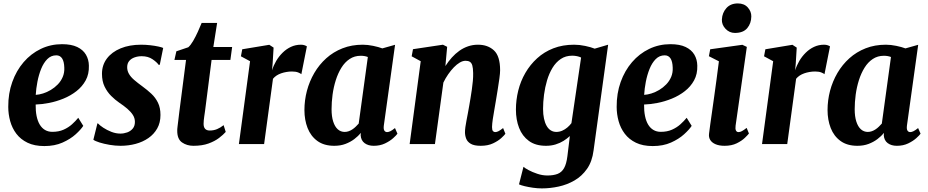

<svg xmlns="http://www.w3.org/2000/svg" viewBox="-20 -820 5281 1093"><path d="M454 -103.5Q440.5 -82.5 410.8 -55.5Q381 -28.5 336.2 -8.5Q291.5 11.5 232.5 11.5Q176 11.5 136.8 -7.5Q97.5 -26.5 73.2 -58.5Q49 -90.5 38 -130.5Q27 -170.5 27 -211.5Q26.5 -288 49.8 -353Q73 -418 114.5 -466.2Q156 -514.5 212 -541.5Q268 -568.5 333 -568.5Q386 -568.5 419.5 -552.5Q453 -536.5 469.2 -508.8Q485.5 -481 486 -446.5Q487.5 -398.5 467.8 -362.5Q448 -326.5 414.8 -300.8Q381.5 -275 341 -258.5Q300.5 -242 259.2 -234Q218 -226 183 -225Q182.5 -189 188.2 -160.2Q194 -131.5 206 -111.2Q218 -91 236.2 -80.2Q254.5 -69.5 278 -69.5Q314.5 -69.5 342 -81.8Q369.5 -94 390 -112.5Q410.5 -131 425.5 -149.5ZM300.5 -505Q270.5 -505 249.2 -483.5Q228 -462 214.2 -427.8Q200.5 -393.5 193 -354.5Q185.5 -315.5 183.5 -280Q202.5 -281 225 -288Q247.5 -295 269.2 -308Q291 -321 309 -339.5Q327 -358 337.2 -382.2Q347.5 -406.5 346 -435.5Q345 -470 333.5 -487.5Q322 -505 300.5 -505Z M889.5 -451H883Q873.5 -465.5 848.2 -482.8Q823 -500 787 -500Q764.5 -500 745.8 -493.2Q727 -486.5 715.8 -473.2Q704.5 -460 704 -439Q703.5 -418 713.8 -400Q724 -382 743.8 -365Q763.5 -348 791 -328Q818.5 -308 841.8 -286.2Q865 -264.5 879.2 -235.5Q893.5 -206.5 893.5 -165.5Q893.5 -121.5 875 -88.8Q856.5 -56 824.8 -34Q793 -12 752.2 -1Q711.5 10 666 10Q636 10 603.8 4.5Q571.5 -1 546.2 -9Q521 -17 511.5 -24.5L534.5 -117.5H537.5Q547.5 -106.5 568 -93Q588.5 -79.5 614 -69.5Q639.5 -59.5 665.5 -59.5Q685 -59.5 704 -66.2Q723 -73 735.5 -87.8Q748 -102.5 748 -126Q748 -147.5 736.5 -165.5Q725 -183.5 705 -200.8Q685 -218 658 -236Q635.5 -251.5 613 -273.8Q590.5 -296 575.5 -326.8Q560.5 -357.5 560.5 -400Q560.5 -449.5 588.5 -486.8Q616.5 -524 666.8 -544.8Q717 -565.5 783 -565.5Q809.5 -565.5 835.5 -562.5Q861.5 -559.5 881.2 -555.2Q901 -551 909 -547Z M1147 -186.5Q1144.5 -170 1142.8 -157.5Q1141 -145 1140 -134.8Q1139 -124.5 1139 -115Q1139 -96 1147.8 -86.5Q1156.5 -77 1174 -77Q1196.5 -77 1215.8 -85Q1235 -93 1253 -107.5L1265 -69Q1251 -53 1226.8 -34.5Q1202.5 -16 1166.8 -3Q1131 10 1081 10Q1044 10 1016.2 -9.2Q988.5 -28.5 989 -76.5Q989 -80 989.2 -85.5Q989.5 -91 991 -102.2Q992.5 -113.5 994.8 -133.2Q997 -153 1001 -184.5L1039 -479H973L984 -528L1052 -551Q1065.5 -563 1079.5 -587Q1093.5 -611 1106 -638.5Q1118.5 -666 1128 -689.5H1216L1194.5 -552.5H1301.5L1291.5 -479H1184.5Z M1340 0 1403.5 -471.5 1351.5 -499.5 1359 -539.5 1513 -565 1537.5 -549 1532 -458.5 1528.5 -419.5Q1537 -447 1552.2 -473Q1567.5 -499 1588.8 -520Q1610 -541 1636.2 -553.2Q1662.5 -565.5 1693 -565.5Q1705.5 -565.5 1714.2 -562.2Q1723 -559 1727 -556L1695.5 -397.5Q1692 -401.5 1678.2 -407.2Q1664.5 -413 1642 -413Q1626 -413 1610.2 -410.2Q1594.5 -407.5 1580.2 -402.5Q1566 -397.5 1554.2 -389.8Q1542.5 -382 1534 -371.5L1483.5 0Z M2165 -105.5Q2162.5 -85 2168 -76.5Q2173.5 -68 2184 -68Q2191.5 -68 2202 -73Q2212.5 -78 2228.5 -91L2242.5 -59Q2237 -50.5 2218.5 -33.8Q2200 -17 2171.8 -3.5Q2143.5 10 2107.5 10Q2076 10 2055.5 -5.2Q2035 -20.5 2033 -50.5L2034.5 -63.5Q2019 -45 1997 -28.2Q1975 -11.5 1946.8 -0.8Q1918.5 10 1883 10Q1824.5 10 1786.8 -17.5Q1749 -45 1731 -91.2Q1713 -137.5 1713 -193.5Q1713 -249 1727.2 -303Q1741.5 -357 1769.2 -404.5Q1797 -452 1837.2 -488.2Q1877.5 -524.5 1929.8 -545Q1982 -565.5 2045 -565.5Q2073 -565.5 2104.2 -559Q2135.5 -552.5 2156.5 -544.5L2229 -565ZM2074 -495.5Q2065 -499 2054.8 -500.8Q2044.5 -502.5 2033.5 -502.5Q1998 -502.5 1970.5 -484.2Q1943 -466 1923.5 -434.5Q1904 -403 1891.5 -363.5Q1879 -324 1873.2 -281.2Q1867.5 -238.5 1867.5 -198Q1867.5 -157 1876.8 -128Q1886 -99 1902.8 -84Q1919.5 -69 1942 -69Q1954 -69 1965.2 -73Q1976.5 -77 1986.5 -83.8Q1996.5 -90.5 2005.2 -99Q2014 -107.5 2022 -116.5Z M2515.5 -444Q2532.5 -470.5 2552.2 -492.5Q2572 -514.5 2595.2 -531Q2618.5 -547.5 2645 -556.5Q2671.5 -565.5 2701 -565.5Q2757 -565.5 2792 -533Q2827 -500.5 2827 -420Q2827 -403.5 2822.8 -372.8Q2818.5 -342 2813 -308Q2807.5 -274 2803 -247Q2799 -222 2794 -194.2Q2789 -166.5 2785.2 -141Q2781.5 -115.5 2781 -97Q2781 -79 2786.5 -73.5Q2792 -68 2799 -68Q2807.5 -68 2817.5 -73Q2827.5 -78 2844 -91L2857 -58.5Q2852 -51 2834.2 -34.5Q2816.5 -18 2787 -4Q2757.5 10 2716.5 10Q2679 10 2659.8 -1.5Q2640.5 -13 2633.8 -30.8Q2627 -48.5 2627 -67.5Q2627 -79.5 2629.2 -96.2Q2631.5 -113 2635.5 -133.5Q2639.5 -154 2643.5 -175.5Q2647.5 -197 2651 -217Q2654.5 -237.5 2658.5 -261.2Q2662.5 -285 2666 -310Q2669.5 -335 2671.8 -359Q2674 -383 2673.5 -404Q2673 -432 2668.8 -447Q2664.5 -462 2655 -468Q2645.5 -474 2630.5 -474Q2614.5 -474 2597.5 -464Q2580.5 -454 2563.8 -436.8Q2547 -419.5 2531.5 -397.2Q2516 -375 2504 -350L2456 0H2312L2375 -471.5L2323.5 -499.5L2331 -540L2501.5 -565.5L2525.5 -553.5Z M3359 36.5Q3351 99.5 3321.8 141.2Q3292.5 183 3250.5 207.2Q3208.5 231.5 3160.2 242Q3112 252.5 3064.5 252.5Q3040.5 252.5 3014.2 248.8Q2988 245 2966.5 239.8Q2945 234.5 2934.5 229.5L2960 129.5Q2966.5 136 2988 147.8Q3009.5 159.5 3038.5 169.2Q3067.5 179 3096 179Q3130.5 179 3154 170Q3177.5 161 3191 137.2Q3204.5 113.5 3210 69.5L3224 -45.5Q3208.5 -31 3188.2 -18.2Q3168 -5.5 3143 2.2Q3118 10 3088 10Q3028.5 10 2990.8 -17.8Q2953 -45.5 2935 -92Q2917 -138.5 2917 -196Q2917 -250.5 2930.2 -304.2Q2943.5 -358 2970.8 -405Q2998 -452 3037.8 -488.2Q3077.5 -524.5 3130.2 -545Q3183 -565.5 3248.5 -565.5Q3279 -565.5 3311.8 -558.5Q3344.5 -551.5 3365.5 -543L3442 -565.5ZM3288 -492.5Q3278 -497.5 3264.8 -500.2Q3251.5 -503 3237.5 -503Q3200 -503 3172.2 -484.2Q3144.5 -465.5 3125.2 -433.8Q3106 -402 3094.2 -362.5Q3082.5 -323 3077 -281Q3071.5 -239 3071.5 -200Q3071.5 -169 3076.8 -144.8Q3082 -120.5 3091.8 -103.5Q3101.5 -86.5 3115.5 -77.8Q3129.5 -69 3147 -69Q3164.5 -69 3180.5 -76Q3196.5 -83 3210 -94.5Q3223.5 -106 3233 -119Z M3917.5 -103.5Q3904 -82.5 3874.2 -55.5Q3844.5 -28.5 3799.8 -8.5Q3755 11.5 3696 11.5Q3639.5 11.5 3600.2 -7.5Q3561 -26.5 3536.8 -58.5Q3512.5 -90.5 3501.5 -130.5Q3490.5 -170.5 3490.5 -211.5Q3490 -288 3513.2 -353Q3536.5 -418 3578 -466.2Q3619.5 -514.5 3675.5 -541.5Q3731.5 -568.5 3796.5 -568.5Q3849.5 -568.5 3883 -552.5Q3916.5 -536.5 3932.8 -508.8Q3949 -481 3949.5 -446.5Q3951 -398.5 3931.2 -362.5Q3911.5 -326.5 3878.2 -300.8Q3845 -275 3804.5 -258.5Q3764 -242 3722.8 -234Q3681.5 -226 3646.5 -225Q3646 -189 3651.8 -160.2Q3657.5 -131.5 3669.5 -111.2Q3681.5 -91 3699.8 -80.2Q3718 -69.5 3741.5 -69.5Q3778 -69.5 3805.5 -81.8Q3833 -94 3853.5 -112.5Q3874 -131 3889 -149.5ZM3764 -505Q3734 -505 3712.8 -483.5Q3691.5 -462 3677.8 -427.8Q3664 -393.5 3656.5 -354.5Q3649 -315.5 3647 -280Q3666 -281 3688.5 -288Q3711 -295 3732.8 -308Q3754.5 -321 3772.5 -339.5Q3790.5 -358 3800.8 -382.2Q3811 -406.5 3809.5 -435.5Q3808.5 -470 3797 -487.5Q3785.5 -505 3764 -505Z M4105 10Q4074.5 10 4053.8 1.2Q4033 -7.5 4023.2 -23.2Q4013.5 -39 4016.5 -60Q4019 -82 4023.5 -113.5Q4028 -145 4033.5 -184Q4039 -223 4045.5 -269Q4052 -315 4058.8 -366Q4065.5 -417 4072.5 -471L4015.5 -500L4023 -539.5L4206 -565L4231.5 -553L4167.5 -104.5Q4165 -86.5 4169.5 -77.2Q4174 -68 4184 -68Q4193 -68 4203.5 -73.5Q4214 -79 4230.5 -92L4243.5 -60Q4237.5 -52 4220.2 -35.2Q4203 -18.5 4174 -4.2Q4145 10 4105 10ZM4163.5 -632.5Q4132.5 -632.5 4110.2 -656Q4088 -679.5 4089.5 -709.5Q4091.5 -747.5 4115.2 -774Q4139 -800.5 4180.5 -800.5Q4216.5 -800.5 4237 -777.5Q4257.5 -754.5 4257 -726Q4256.5 -687 4233.8 -659.8Q4211 -632.5 4163.5 -632.5Z M4318 0 4381.5 -471.5 4329.5 -499.5 4337 -539.5 4491 -565 4515.5 -549 4510 -458.5 4506.5 -419.5Q4515 -447 4530.2 -473Q4545.5 -499 4566.8 -520Q4588 -541 4614.2 -553.2Q4640.5 -565.5 4671 -565.5Q4683.5 -565.5 4692.2 -562.2Q4701 -559 4705 -556L4673.5 -397.5Q4670 -401.5 4656.2 -407.2Q4642.5 -413 4620 -413Q4604 -413 4588.2 -410.2Q4572.5 -407.5 4558.2 -402.5Q4544 -397.5 4532.2 -389.8Q4520.5 -382 4512 -371.5L4461.5 0Z M5143 -105.5Q5140.5 -85 5146 -76.5Q5151.5 -68 5162 -68Q5169.5 -68 5180 -73Q5190.5 -78 5206.5 -91L5220.5 -59Q5215 -50.5 5196.5 -33.8Q5178 -17 5149.8 -3.5Q5121.5 10 5085.5 10Q5054 10 5033.5 -5.2Q5013 -20.5 5011 -50.5L5012.5 -63.5Q4997 -45 4975 -28.2Q4953 -11.5 4924.8 -0.8Q4896.5 10 4861 10Q4802.5 10 4764.8 -17.5Q4727 -45 4709 -91.2Q4691 -137.5 4691 -193.5Q4691 -249 4705.2 -303Q4719.5 -357 4747.2 -404.5Q4775 -452 4815.2 -488.2Q4855.5 -524.5 4907.8 -545Q4960 -565.5 5023 -565.5Q5051 -565.5 5082.2 -559Q5113.5 -552.5 5134.5 -544.5L5207 -565ZM5052 -495.5Q5043 -499 5032.8 -500.8Q5022.5 -502.5 5011.5 -502.5Q4976 -502.5 4948.5 -484.2Q4921 -466 4901.5 -434.5Q4882 -403 4869.5 -363.5Q4857 -324 4851.2 -281.2Q4845.5 -238.5 4845.5 -198Q4845.5 -157 4854.8 -128Q4864 -99 4880.8 -84Q4897.5 -69 4920 -69Q4932 -69 4943.2 -73Q4954.5 -77 4964.5 -83.8Q4974.5 -90.5 4983.2 -99Q4992 -107.5 5000 -116.5Z"/></svg>

Font: Merriweather 24pt ExtraBold
Style: Italic
Weight: 800
Italic angle: -7.8°
Version: Version 2.101